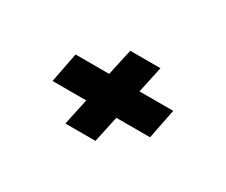

<svg xmlns="http://www.w3.org/2000/svg" viewBox="-68 -607 810 688"><g transform="rotate(30 337.5 -263.0)"><path d="M526 -201H386.5L363 -92H238.5L262 -201H122.5L146.5 -324.5H285.5L309.5 -434H434.5L411 -324.5H550.5Z"/></g></svg>

Font: Epilogue Black
Style: Italic
Weight: 900
Italic angle: -12°
Designer: Tyler Finck
Foundry: Etcetera Type Co
Version: Version 2.111